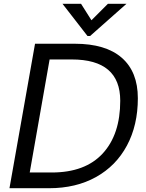

<svg xmlns="http://www.w3.org/2000/svg" viewBox="-20 -994 772 1014"><path d="M30 0 165 -763H375Q538 -763 623 -689Q708 -615 708 -475Q708 -333 650.5 -225.5Q593 -118 487 -59Q381 0 239 0ZM253 -83Q430 -83 522.5 -183.5Q615 -284 615 -462Q615 -680 359 -680H242L137 -83ZM456 -804H442L310 -974H408L463 -887L550 -974H648Z"/></svg>

Font: Open Sauce One
Style: Italic
Weight: 400
Italic angle: -10°
Designer: Alfredo Marco Pradil
Foundry: Creative Sauce Fz LLC
Version: Version 1.477